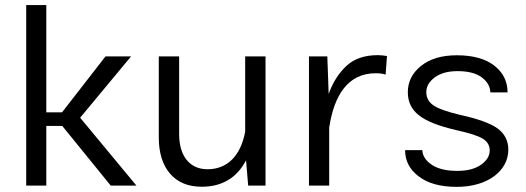

<svg xmlns="http://www.w3.org/2000/svg" viewBox="-20 -726 2057 751"><path d="M222.7 -286.6H161.1V-706.1H82.5V0H161.1V-233.4H223.6L413.1 0H513.7L293.5 -265.6L492.7 -505.4H392.6Z M601.1 -188.5C601.1 -128.4 615.7 -81.1 645 -46.9C674.3 -12.7 715.8 4.4 769 4.4C848.6 4.4 906.7 -30.3 942.4 -99.1L950.7 0H1018.6V-505.4H939V-210.9C921.4 -116.7 869.6 -64 791.5 -64C721.2 -64 680.7 -116.7 680.7 -201.2V-505.4H601.1Z M1188.5 0H1267.6V-230.5L1268.1 -230C1286.6 -348.6 1337.9 -439.5 1449.7 -439.5C1465.8 -439.5 1479 -437.5 1488.3 -434.1L1493.7 -506.8C1482.4 -508.8 1470.2 -510.3 1458 -510.3C1405.8 -510.3 1364.3 -496.1 1334 -467.3C1303.7 -438.5 1280.8 -401.9 1265.6 -358.4L1260.3 -505.4H1188.5Z M1767.1 -509.8C1708 -509.8 1661.6 -496.1 1627 -468.3C1592.3 -440.4 1575.2 -406.2 1575.2 -365.2C1575.2 -327.6 1589.4 -297.9 1618.2 -275.4C1646.5 -252.4 1695.8 -232.9 1765.6 -216.8C1816.9 -205.6 1851.1 -194.3 1869.1 -183.1C1886.7 -171.9 1895.5 -156.7 1895.5 -137.7C1895.5 -116.2 1884.3 -97.7 1861.3 -81.5C1838.4 -65.4 1807.6 -57.6 1768.6 -57.6C1726.1 -57.6 1692.9 -65.4 1668.9 -81.5C1645 -97.7 1632.8 -116.7 1631.8 -138.7H1564.5C1564.5 -97.2 1582 -63 1617.7 -36.1C1652.8 -8.8 1702.6 4.9 1767.1 4.9C1888.7 4.9 1968.3 -58.6 1968.3 -140.6C1968.3 -175.3 1954.1 -203.1 1926.3 -223.6C1898.4 -243.7 1849.6 -261.2 1780.8 -276.4C1728.5 -288.6 1693.4 -301.3 1675.3 -314C1656.7 -326.7 1647.5 -343.8 1647.5 -365.7C1647.5 -387.7 1658.7 -407.2 1680.7 -423.3C1702.6 -439.5 1731.9 -447.8 1769.5 -447.8C1810.1 -447.8 1841.8 -439.9 1863.8 -423.8C1885.7 -407.7 1897.5 -387.7 1897.9 -364.7H1965.3C1965.3 -407.2 1948.2 -441.9 1913.6 -469.2C1878.9 -496.1 1830.1 -509.8 1767.1 -509.8Z"/></svg>

Font: Estedad Regular
Style: Regular
Weight: 400
Designer: Amin Abedi
Version: Version 7.3